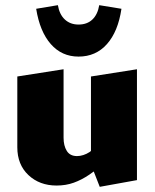

<svg xmlns="http://www.w3.org/2000/svg" viewBox="-20 -709 598 743"><path d="M199 9Q133 9 90 -31.5Q47 -72 47 -139V-413L226 -441V-176Q226 -145 238.5 -125Q251 -105 278 -105Q290 -105 302.5 -109Q315 -113 326.5 -120.5Q338 -128 346 -138L385 -78Q355 -53 325.5 -33Q296 -13 265.5 -2Q235 9 199 9ZM366 14 332 -73V-413L510 -441V-12ZM284 -490Q219 -490 176.5 -538.5Q134 -587 120 -675L204 -689Q210 -653 231 -633.5Q252 -614 284 -614Q317 -614 337.5 -633.5Q358 -653 364 -689L450 -675Q437 -587 394 -538.5Q351 -490 284 -490Z"/></svg>

Font: Ysabeau Infant Black
Style: Regular
Weight: 900
Designer: Christian Thalmann (Catharsis Fonts)
Version: Version 2.001;gftools[0.9.30]; featfreeze: ss01,ss02,lnum